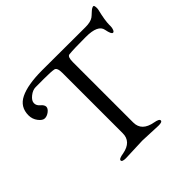

<svg xmlns="http://www.w3.org/2000/svg" viewBox="-176 -855 1024 1024"><g transform="rotate(-45 335.5 -343.5)"><path d="M221.2 -23.9Q296.4 -38.1 295.9 -102.1V-557.1Q295.9 -597.2 277.8 -600.1Q258.8 -604 204.1 -604H142.1Q119.1 -604 96.7 -585.9Q74.2 -567.9 74.2 -549.3Q74.2 -531.2 90.8 -517.6Q107.4 -503.9 107.9 -490.2Q107.9 -476.6 91.8 -463.9Q75.2 -451.2 58.6 -451.2Q42 -451.2 24.9 -473.6Q7.8 -496.1 7.8 -523.9Q7.8 -587.9 64 -615.2Q120.1 -642.6 227.1 -643.1L556.2 -642.1Q594.2 -642.1 613.8 -655.8Q620.6 -660.6 637.2 -676.3Q653.8 -691.9 664.1 -691.9Q670.9 -691.9 670.9 -668.9L669.9 -660.2Q653.8 -594.2 653.8 -561V-548.8Q653.8 -539.1 649.4 -527.8Q645 -516.6 638.2 -517.1Q627 -517.1 619.1 -558.1Q611.3 -604 519.5 -604Q427.7 -604 392.1 -600.1Q376 -598.1 376 -557.1V-102.1Q376 -38.1 455.1 -23.9Q488.3 -18.1 487.8 -6.3Q487.8 5.4 459 4.9L341.8 0L213.9 4.9Q185.1 4.9 185.1 -6.8Q185.1 -18.6 221.2 -23.9Z"/></g></svg>

Font: EBGaramond
Style: Regular
Weight: 400
Version: Version 000.012g